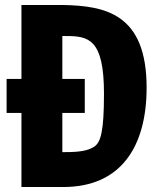

<svg xmlns="http://www.w3.org/2000/svg" viewBox="-20 -750 660 770"><path d="M320 -433.5H230V-605.5H243.5C334.5 -605.5 397 -595 397 -374.5C397 -221.5 383.5 -180.5 359.5 -163C334.5 -145 296.5 -140 242.5 -140H230V-297H320ZM6.5 -297H66V0H234C468 0 568 -166 568 -398.5C568 -696 401.5 -727 230 -730H66V-433.5H6.5Z"/></svg>

Font: Monaspace Argon ExtraBold
Style: Bold
Weight: 800
Designer: Riley Cran & the Lettermatic Team
Foundry: Lettermatic
Version: Version 1.000 (Monaspace Argon)